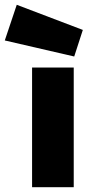

<svg xmlns="http://www.w3.org/2000/svg" viewBox="-79 -782 384 802"><path d="M0 0ZM55 -500H229V0H55ZM-59 -613 -9 -762 267 -657 231 -546Z"/></svg>

Font: Cairo Black
Style: Regular
Weight: 900
Designer: Mohamed Gaber, the designers of Titillium
Foundry: Kief Type Foundry
Version: Version 2.009; ttfautohint (v1.5.33-1714) -l 8 -r 50 -G 200 